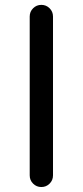

<svg xmlns="http://www.w3.org/2000/svg" viewBox="-20 -753 333 773"><path d="M99.6 -46.9V-686.5Q99.6 -706.1 113.3 -719.7Q127 -733.4 146.5 -733.4Q166 -733.4 179.7 -719.7Q193.4 -706.1 193.4 -686.5V-46.9Q193.4 -27.3 179.7 -13.7Q166 0 146.5 0Q127 0 113.3 -13.7Q99.6 -27.3 99.6 -46.9Z"/></svg>

Font: Gen Jyuu Gothic Regular
Style: Regular
Weight: 400
Designer: [Source Han Sans]
Ryoko NISHIZUKA  (kana & ideographs); Paul D. Hunt (Latin, Greek & Cyrillic); Wenlong ZHANG  (bopomofo
Version: Version 1.002.20150607